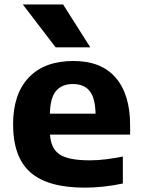

<svg xmlns="http://www.w3.org/2000/svg" viewBox="-20 -828 634 858"><path d="M358 10.5Q194 10.5 116.2 -57.5Q38.5 -125.5 38.5 -273Q38.5 -407.5 108.5 -481.5Q178.5 -555.5 308.5 -555.5Q432.5 -555.5 497 -480.8Q561.5 -406 561.5 -267.5V-226.5H203.5Q207.5 -164 246.5 -137.8Q285.5 -111.5 382.5 -111.5Q416 -111.5 453.8 -116.2Q491.5 -121 529 -128.5V-8Q482 2 440 6.2Q398 10.5 358 10.5ZM306 -452.5Q257 -452.5 230.8 -422Q204.5 -391.5 203 -320H407Q405.5 -391 380.2 -421.8Q355 -452.5 306 -452.5ZM228.5 -616.5 82 -808H262L383.5 -616.5Z"/></svg>

Font: Encode Sans SemiExpanded SemiExpanded
Style: Bold
Weight: 700
Width: 6
Designer: Multiple Designers
Foundry: Impallari Type
Version: Version 3.000; ttfautohint (v1.8.3) -l 8 -r 50 -G 200 -x 14 